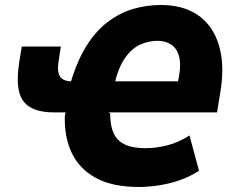

<svg xmlns="http://www.w3.org/2000/svg" viewBox="-20 -736 937 767"><path d="M535 11Q429 11 362.5 -25.5Q296 -62 266 -126.5Q236 -191 239 -275L242 -287H197Q135 -287 100 -308Q65 -329 55.5 -373.5Q46 -418 57 -489L67 -550H223L213 -484Q208 -447 221 -429Q234 -411 268 -411H280L258 -391Q284 -485 322.5 -548Q361 -611 410 -648Q459 -685 512.5 -700.5Q566 -716 622 -716Q690 -716 740 -693Q790 -670 821.5 -625Q853 -580 863.5 -515Q874 -450 860 -366L847 -287H413L420 -283Q420 -235 433.5 -204.5Q447 -174 478.5 -159Q510 -144 562 -144Q605 -144 650.5 -156Q696 -168 737 -195L775 -54Q739 -30 696 -15.5Q653 -1 611 5Q569 11 535 11ZM609 -573Q575 -573 541.5 -558.5Q508 -544 480.5 -506Q453 -468 436 -395L426 -411H709L688 -397Q704 -462 697.5 -500Q691 -538 667 -555.5Q643 -573 609 -573Z"/></svg>

Font: Nunito Sans 7pt Condensed Black
Style: Italic
Weight: 900
Width: 3
Italic angle: -9°
Designer: Vernon Adams
Foundry: Vernon Adams
Version: Version 3.101;gftools[0.9.27]